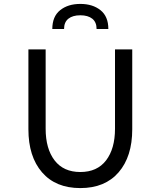

<svg xmlns="http://www.w3.org/2000/svg" viewBox="-20 -948 820 980"><path d="M125 -288V-696H213V-291Q213 -189 258.5 -129.5Q304 -70 390 -70Q476 -70 521.5 -129.5Q567 -189 567 -291V-696H655V-288Q655 -149 585.5 -68.5Q516 12 390 12Q264 12 194.5 -68.5Q125 -149 125 -288ZM390 -928Q453 -928 493 -896Q533 -864 533 -800H473Q473 -835 451 -852.5Q429 -870 390 -870Q351 -870 329 -852.5Q307 -835 307 -800H247Q247 -864 287 -896Q327 -928 390 -928Z"/></svg>

Font: Amiko
Style: Regular
Weight: 400
Designer: Pablo Impallari, Rodrigo Fuenzalida, Andres Torresi
Foundry: Impallari Type
Version: Version 1.001; ttfautohint (v1.3)